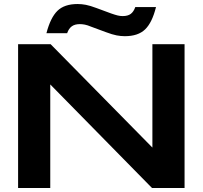

<svg xmlns="http://www.w3.org/2000/svg" viewBox="-20 -935 1008 955"><path d="M70 0V-715H232L738 -201V-715H898V0H736L230 -515V0ZM601 -755Q581 -755 560 -759Q539 -763 507 -775L434 -802Q415 -810 402 -812.5Q389 -815 377 -815Q352 -815 337 -804Q322 -793 314 -770H211Q231 -847 265.5 -881Q300 -915 366 -915Q386 -915 407 -911Q428 -907 460 -895L533 -868Q553 -861 565.5 -858Q578 -855 590 -855Q616 -855 630.5 -866Q645 -877 653 -900H756Q737 -823 702 -789Q667 -755 601 -755Z"/></svg>

Font: Zen Dots
Style: Regular
Weight: 400
Designer: Yoshimichi Ohira
Foundry: A-1 Corp ZenFonts
Version: Version 1.000; ttfautohint (v1.8.3)